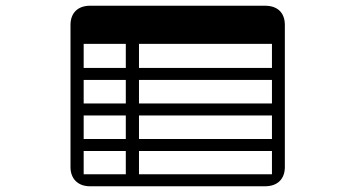

<svg xmlns="http://www.w3.org/2000/svg" viewBox="-20 -724 1240 670"><path d="M272 -321H419V-239H272ZM272 -197H419V-116H272ZM465 -116V-197H929V-116ZM272 -571H419V-487H272ZM272 -445H419V-363H272ZM465 -571H929V-487H465ZM465 -445H929V-363H465ZM465 -321H929V-239H465ZM974 -637C974 -679 949 -704 905 -704H294C252 -704 226 -679 226 -637V-141C226 -100 252 -74 294 -74H905C949 -74 974 -100 974 -141Z"/></svg>

Font: CryptoKit_GRILLE 1.4
Style: Regular
Weight: 400
Monospace: yes
Designer: Oceane Juvin
Foundry: http://www.head-geneve.ch
Version: Version 1.004